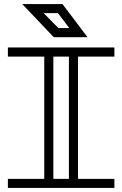

<svg xmlns="http://www.w3.org/2000/svg" viewBox="-20 -930 605 950"><path d="M366 -650V-45H546V0H19V-45H199V-650H19V-695H546V-650ZM321 -650H244V-45H321ZM289 -910 413 -746H246L90 -910ZM269 -791H323L267 -865H196Z"/></svg>

Font: Geostar
Style: Regular
Weight: 400
Designer: Joe Prince
Foundry: Joe Prince
Version: Version 1.002